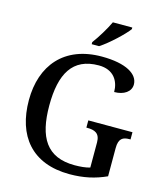

<svg xmlns="http://www.w3.org/2000/svg" viewBox="-135 -1043 999 1155"><g transform="rotate(15 364.5 -465.0)"><path d="M334 -793V-780H380C436 -816 519 -895 544 -930V-940H423C402 -895 363 -831 334 -793ZM407 10C494 10 565 -6 635 -38V-214C635 -275 662 -287 701 -287H708V-332H433V-287H439C484 -287 518 -275 518 -218V-61C492 -53 457 -50 423 -50C248 -50 183 -160 183 -358C183 -556 246 -668 409 -668C503 -668 539 -604 539 -537C600 -537 642 -567 642 -611C642 -675 566 -724 413 -724C179 -724 56 -574 56 -358C56 -137 171 10 407 10Z"/></g></svg>

Font: Noto Serif Medium
Style: Regular
Weight: 500
Designer: Monotype Design Team
Foundry: Monotype Imaging Inc.
Version: Version 2.013